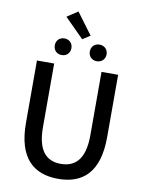

<svg xmlns="http://www.w3.org/2000/svg" viewBox="-115 -1182 962 1274"><g transform="rotate(10 366.5 -545.5)"><path d="M367 13C530 13 640 -76 640 -316V-736H528V-308C528 -142 460 -88 367 -88C275 -88 209 -142 209 -308V-736H93V-316C93 -76 204 13 367 13ZM235 -1056 364 -927 415 -960 308 -1104ZM484 -800C517 -800 541 -823 541 -856C541 -889 517 -912 484 -912C451 -912 428 -889 428 -856C428 -823 451 -800 484 -800ZM248 -800C281 -800 304 -823 304 -856C304 -889 281 -912 248 -912C215 -912 192 -889 192 -856C192 -823 215 -800 248 -800Z"/></g></svg>

Font: Kinto Sans Med
Style: Regular
Weight: 500
Designer: Authors: Ryoko NISHIZUKA  (kana & ideographs); Paul D. Hunt (Latin, Greek & Cyrillic); Wenlong ZHANG  (bopomofo); Sandol
Foundry: Adobe Systems Incorporated, ookami Inc.
Version: Version 0.001